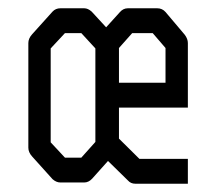

<svg xmlns="http://www.w3.org/2000/svg" viewBox="-20 -490 526 464"><path d="M434 -106V-46H307Q296 -46 289 -54L241 -101L202.5 -58Q194 -49 183.5 -49H126Q116 -49 107 -57L57.5 -112Q48.5 -122 48.5 -133V-386Q48.5 -397 57.5 -407L107 -462Q114.5 -470 126 -470H183.5Q192.5 -470 201.5 -462L236.5 -424L270 -461Q278 -470 289 -470H360Q372 -470 380 -461L426.5 -406Q434 -396 434 -386V-230H267.5V-155L317 -106ZM102.5 -146 137 -109H176.5L210.5 -147V-373L176.5 -410H137L102.5 -373ZM380 -290V-374L349 -410H299.5L267.5 -374V-290Z"/></svg>

Font: 3270 Nerd Font Mono SemCond
Style: Regular
Weight: 400
Monospace: yes
Version: Version 3.0.1;Nerd Fonts 3.1.1